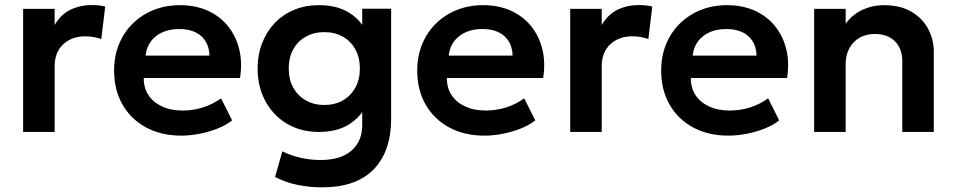

<svg xmlns="http://www.w3.org/2000/svg" viewBox="-20 -536 3882 780"><path d="M74 0V-500H202V-434.5Q228 -478.5 267.2 -497Q306.5 -515.5 352 -515.5Q368 -515.5 381.5 -514Q395 -512.5 407.5 -509.5L391.5 -377.5Q376 -383 359.2 -385.8Q342.5 -388.5 326 -388.5Q272 -388.5 237 -356.2Q202 -324 202 -266V0Z M716.5 15Q635 15 573.5 -18.2Q512 -51.5 477.8 -111Q443.5 -170.5 443.5 -249.5Q443.5 -307.5 463.2 -356Q483 -404.5 519.2 -440.2Q555.5 -476 604.2 -495.5Q653 -515 711 -515Q774 -515 823.5 -492.8Q873 -470.5 905.8 -430.2Q938.5 -390 951.8 -336.2Q965 -282.5 955 -219H564Q563.5 -179.5 582.8 -150Q602 -120.5 637.8 -103.8Q673.5 -87 722 -87Q765 -87 804.5 -99.5Q844 -112 878 -136.5L923 -47Q899.5 -28 864.5 -14Q829.5 0 790.8 7.5Q752 15 716.5 15ZM571.5 -310H831Q829.5 -360.5 797.5 -389.2Q765.5 -418 708 -418Q651 -418 614 -389.2Q577 -360.5 571.5 -310Z M1289 225Q1238 225 1189.2 215.2Q1140.5 205.5 1097.5 183L1127 79Q1164.5 97 1203.5 105.5Q1242.5 114 1281.5 114Q1364.5 114 1408 75.8Q1451.5 37.5 1451.5 -27.5V-137L1468.5 -109.5Q1445.5 -60.5 1397 -30.2Q1348.5 0 1275.5 0Q1201 0 1145 -33.8Q1089 -67.5 1057.8 -125.8Q1026.5 -184 1026.5 -257.5Q1026.5 -313 1044.5 -360Q1062.5 -407 1095.5 -441.8Q1128.5 -476.5 1174.2 -495.8Q1220 -515 1275.5 -515Q1348.5 -515 1397 -485.2Q1445.5 -455.5 1468.5 -405.5L1451.5 -378V-500.5H1569V-53Q1569 79 1498 152Q1427 225 1289 225ZM1297.5 -109.5Q1340 -109.5 1372.5 -128Q1405 -146.5 1423.5 -179.8Q1442 -213 1442 -257.5Q1442 -302.5 1423.5 -335.8Q1405 -369 1372.5 -387.2Q1340 -405.5 1297.5 -405.5Q1255.5 -405.5 1222.8 -387.2Q1190 -369 1171.5 -335.8Q1153 -302.5 1153 -257.5Q1153 -213 1171.5 -179.8Q1190 -146.5 1222.8 -128Q1255.5 -109.5 1297.5 -109.5Z M1948 15Q1866.5 15 1805 -18.2Q1743.5 -51.5 1709.2 -111Q1675 -170.5 1675 -249.5Q1675 -307.5 1694.8 -356Q1714.5 -404.5 1750.8 -440.2Q1787 -476 1835.8 -495.5Q1884.5 -515 1942.5 -515Q2005.5 -515 2055 -492.8Q2104.5 -470.5 2137.2 -430.2Q2170 -390 2183.2 -336.2Q2196.5 -282.5 2186.5 -219H1795.5Q1795 -179.5 1814.2 -150Q1833.5 -120.5 1869.2 -103.8Q1905 -87 1953.5 -87Q1996.5 -87 2036 -99.5Q2075.5 -112 2109.5 -136.5L2154.5 -47Q2131 -28 2096 -14Q2061 0 2022.2 7.5Q1983.5 15 1948 15ZM1803 -310H2062.5Q2061 -360.5 2029 -389.2Q1997 -418 1939.5 -418Q1882.5 -418 1845.5 -389.2Q1808.5 -360.5 1803 -310Z M2296.5 0V-500H2424.5V-434.5Q2450.5 -478.5 2489.8 -497Q2529 -515.5 2574.5 -515.5Q2590.5 -515.5 2604 -514Q2617.5 -512.5 2630 -509.5L2614 -377.5Q2598.5 -383 2581.8 -385.8Q2565 -388.5 2548.5 -388.5Q2494.5 -388.5 2459.5 -356.2Q2424.5 -324 2424.5 -266V0Z M2939 15Q2857.5 15 2796 -18.2Q2734.5 -51.5 2700.2 -111Q2666 -170.5 2666 -249.5Q2666 -307.5 2685.8 -356Q2705.5 -404.5 2741.8 -440.2Q2778 -476 2826.8 -495.5Q2875.5 -515 2933.5 -515Q2996.5 -515 3046 -492.8Q3095.5 -470.5 3128.2 -430.2Q3161 -390 3174.2 -336.2Q3187.5 -282.5 3177.5 -219H2786.5Q2786 -179.5 2805.2 -150Q2824.5 -120.5 2860.2 -103.8Q2896 -87 2944.5 -87Q2987.5 -87 3027 -99.5Q3066.5 -112 3100.5 -136.5L3145.5 -47Q3122 -28 3087 -14Q3052 0 3013.2 7.5Q2974.5 15 2939 15ZM2794 -310H3053.5Q3052 -360.5 3020 -389.2Q2988 -418 2930.5 -418Q2873.5 -418 2836.5 -389.2Q2799.5 -360.5 2794 -310Z M3287.5 0V-500H3415.5V-440Q3445.5 -479.5 3485.8 -497.2Q3526 -515 3570 -515Q3639 -515 3684.2 -487.5Q3729.5 -460 3751.5 -417Q3773.5 -374 3773.5 -327V0H3645.5V-287Q3645.5 -338 3616 -368Q3586.5 -398 3533.5 -398Q3499 -398 3472.2 -382.8Q3445.5 -367.5 3430.5 -340Q3415.5 -312.5 3415.5 -276.5V0Z"/></svg>

Font: Geologica Cursive Medium
Style: Regular
Weight: 500
Designer: Sindre Bremnes, Frode Helland
Foundry: Monokrom Skriftforlag AS
Version: Version 1.010;gftools[0.9.28]